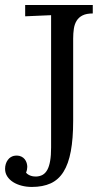

<svg xmlns="http://www.w3.org/2000/svg" viewBox="-22 -720 415 756"><path d="M80.6 -40.5Q83.5 -36.1 88.6 -33Q93.8 -29.8 99.6 -27.8Q105.5 -25.9 110.8 -25.4Q116.2 -24.9 120.1 -24.9Q134.8 -25.4 146 -31.7Q157.2 -38.1 164.6 -51.8Q171.9 -65.4 175.5 -86.9Q179.2 -108.4 179.2 -139.2V-660.2L77.1 -655.8V-700.2H343.3V-667Q318.4 -667 303.2 -659.4Q288.1 -651.9 279.8 -638.4Q271.5 -625 268.8 -606.9Q266.1 -588.9 266.1 -567.9V-244.1Q266.1 -173.8 256.8 -124.3Q247.6 -74.7 228 -43.5Q208.5 -12.2 177.5 2Q146.5 16.1 103.5 16.1Q82.5 16.1 63.5 11.2Q44.4 6.3 29.8 -2.9Q15.1 -12.2 6.6 -25.4Q-2 -38.6 -2 -55.2Q-2 -64.9 0.7 -74Q3.4 -83 8.8 -90.3Q14.2 -97.7 20.5 -101.3Q26.9 -105 32.2 -106.2Q37.6 -107.4 44.9 -107.4Q53.7 -107.4 62 -103.5Q70.3 -99.6 75.4 -93Q80.6 -86.4 83 -78.4Q85.4 -70.3 85.4 -63Q85.4 -58.1 84.2 -52Q83 -45.9 80.6 -40.5Z"/></svg>

Font: Lora
Style: Regular
Weight: 400
Designer: Olga Karpushina, Alexei Vanyashin
Foundry: Cyreal (www.cyreal.org, a@cyreal.org)
Version: Version 1.014